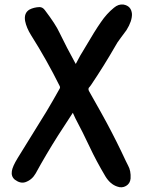

<svg xmlns="http://www.w3.org/2000/svg" viewBox="-20 -783 648 841"><path d="M310 -506Q310 -506 312 -503Q330 -539 351 -572Q396 -649 422 -686Q447 -723 479 -749Q499 -766 521 -763Q555 -757 558 -722Q559 -691 534 -651Q527 -641 509.5 -618Q492 -595 485 -581Q435 -494 379 -411Q375 -405 373 -403Q363 -395 371 -382Q435 -269 448 -244Q492 -162 531 -78Q537 -66 541 -58Q554 -35 552 -1Q550 21 532 31.5Q514 42 493 34Q463 24 442 -10Q401 -79 373 -139Q343 -203 310 -265Q309 -266 299 -289Q266 -239 234 -189Q182 -107 136 -23Q120 5 91 15Q69 22 45 4Q28 -10 32 -34Q35 -54 57 -90Q206 -331 182 -292Q213 -344 242 -396Q244 -400 242 -405Q185 -520 116 -629Q96 -661 90 -691Q84 -726 109 -741Q128 -751 153 -752Q167 -752 177 -738Q224 -676 240 -641Q273 -573 310 -506Z"/></svg>

Font: LXGW WenKai & Jojoba
Style: Regular
Weight: 400
Designer: LXGW / Fontworks Inc.
Foundry: LXGW / Fontworks Inc.
Version: Version 1.501;January 22, 2025;FontCreator 15.0.0.2927 64-bi